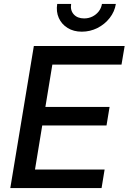

<svg xmlns="http://www.w3.org/2000/svg" viewBox="-20 -963 658 983"><path d="M32.7 0 153.3 -727.5H618.2L602.1 -632.3H248L212.4 -415.5H541L525.4 -320.8H196.3L159.2 -95.2H515.6L500 0ZM398.9 -800.8Q356.9 -800.8 326.2 -819.8Q295.4 -838.9 281 -871.1Q266.6 -903.3 272.9 -942.9H344.2Q338.9 -910.2 357.7 -889.4Q376.5 -868.7 410.6 -868.7Q433.6 -868.7 452.9 -878.2Q472.2 -887.7 485.4 -904.5Q498.5 -921.4 502 -942.9H573.2Q566.9 -903.3 541.5 -870.8Q516.1 -838.4 478.8 -819.6Q441.4 -800.8 398.9 -800.8Z"/></svg>

Font: Inter 18pt Medium
Style: Italic
Weight: 500
Italic angle: -9.3988°
Designer: Rasmus Andersson
Foundry: rsms
Version: Version 4.001;git-66647c0bb